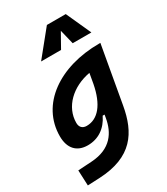

<svg xmlns="http://www.w3.org/2000/svg" viewBox="-246 -900 1077 1240"><g transform="rotate(-30 293.0 -280.0)"><path d="M28.8 234.4 116.7 230.5C367.7 219.2 451.7 85 483.9 -98.1L559.1 -522.5H549.8C254.4 -522.5 30.8 -368.2 30.8 -130.4C30.8 -41 77.1 10.3 159.2 10.3C238.3 10.3 300.8 -32.2 336.9 -107.9H351.1L346.7 -82.5C330.1 12.7 275.9 104 126.5 113.3L23.9 119.6ZM458.5 -795.4H317.9L167.5 -609.9H316.4L377 -717.8L403.3 -609.9H542.5ZM400.9 -390.1 387.7 -314.9C361.3 -176.8 300.3 -102.1 215.3 -102.1C184.1 -102.1 166 -120.6 166 -152.3C166 -271.5 265.6 -365.7 400.9 -390.1Z"/></g></svg>

Font: Cascadia Mono NF
Style: Bold Italic
Weight: 700
Italic angle: -10°
Monospace: yes
Designer: Aaron Bell
Foundry: Saja Typeworks
Version: Version 2404.023